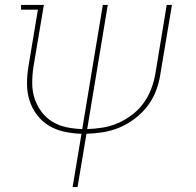

<svg xmlns="http://www.w3.org/2000/svg" viewBox="-20 -540 790 775"><path d="M273 215 309 0Q273 -1 239 -8.5Q205 -16 177 -33Q149 -50 129 -76.5Q109 -103 99 -135Q89 -167 89 -202Q89 -237 95 -273L133 -501H65V-520H157L115 -270Q110 -237 110 -204.5Q110 -172 119.5 -143Q129 -114 147 -89.5Q165 -65 191 -49Q217 -33 248 -26.5Q279 -20 312 -19L395 -520H415L332 -19Q363 -20 394.5 -25Q426 -30 456 -43Q486 -56 513 -76.5Q540 -97 559.5 -124Q579 -151 590.5 -181.5Q602 -212 607 -242L653 -520H674L627 -239Q622 -206 609.5 -173Q597 -140 575 -111.5Q553 -83 524 -61Q495 -39 463 -25.5Q431 -12 397 -6.5Q363 -1 329 0L293 215Z"/></svg>

Font: Iosevka Etoile Thin
Style: Italic
Weight: 100
Italic angle: -9°
Designer: Belleve Invis
Foundry: Belleve Invis
Version: Version 22.1.2; ttfautohint (v1.8.4)